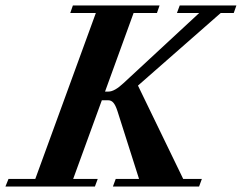

<svg xmlns="http://www.w3.org/2000/svg" viewBox="-77 -683 886 703"><path d="M-57.1 0 -45.9 -27.8H52.2L273.9 -635.3H180.2L189.9 -663.1H507.3L497.6 -635.3H412.1L307.6 -347.7H320.3Q342.3 -347.7 375 -378.4L652.3 -635.3H570.8L581.1 -663.1H788.6L778.8 -635.3H731L428.2 -369.6L593.8 -27.8H662.1L651.9 0H336.4L346.7 -27.8H432.1L353 -276.4Q346.2 -297.4 338.4 -306.6Q330.6 -315.9 319.3 -315.9H295.9L190.9 -27.8H280.8L270.5 0Z"/></svg>

Font: Elstob 14pt
Style: Bold Italic
Weight: 700
Italic angle: -20°
Designer: Peter S. Baker
Version: Version 1.015